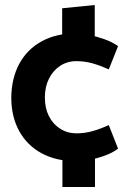

<svg xmlns="http://www.w3.org/2000/svg" viewBox="-20 -631 513 766"><path d="M358 -451V-611L228 -598V-455ZM359 -36 229 -34V115H359ZM414 -132Q379 -116 348 -107.5Q317 -99 285 -99Q249 -99 220 -117.5Q191 -136 175 -168Q159 -200 159 -242Q159 -284 175 -316.5Q191 -349 219.5 -368Q248 -387 284 -387Q318 -387 348.5 -378.5Q379 -370 414 -354L451 -447Q427 -464 395.5 -475Q364 -486 334 -492Q304 -498 283 -498Q205 -498 147 -466.5Q89 -435 57.5 -377.5Q26 -320 25 -242Q25 -165 57 -107.5Q89 -50 147 -19Q205 12 283 12Q304 12 334 7Q364 2 396.5 -9.5Q429 -21 451 -38Z"/></svg>

Font: Catamaran Thin
Style: Bold
Weight: 700
Version: Version 2.000